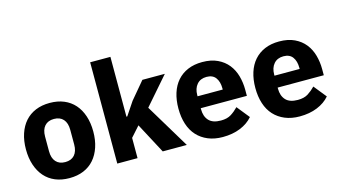

<svg xmlns="http://www.w3.org/2000/svg" viewBox="-84 -1041 2405 1355"><g transform="rotate(-15 1119.0 -364.0)"><path d="M282 12Q224 12 178.5 -7Q133 -26 101.5 -62Q70 -98 53 -149Q36 -200 36 -263Q36 -326 53 -377Q70 -428 101.5 -463.5Q133 -499 178.5 -518Q224 -537 282 -537Q340 -537 385.5 -518Q431 -499 462.5 -463.5Q494 -428 511 -377Q528 -326 528 -263Q528 -200 511 -149Q494 -98 462.5 -62Q431 -26 385.5 -7Q340 12 282 12ZM282 -105Q326 -105 350 -132Q374 -159 374 -209V-316Q374 -366 350 -393Q326 -420 282 -420Q238 -420 214 -393Q190 -366 190 -316V-209Q190 -159 214 -132Q238 -105 282 -105Z M633 -740H781V-303H787L852 -400L957 -525H1121L946 -324L1141 0H965L847 -222L781 -148V0H633Z M1402 12Q1342 12 1295 -7.5Q1248 -27 1215.5 -62.5Q1183 -98 1166.5 -149Q1150 -200 1150 -263Q1150 -325 1166 -375.5Q1182 -426 1213.5 -462Q1245 -498 1291 -517.5Q1337 -537 1396 -537Q1461 -537 1507.5 -515Q1554 -493 1583.5 -456Q1613 -419 1626.5 -370.5Q1640 -322 1640 -269V-225H1303V-217Q1303 -165 1331 -134.5Q1359 -104 1419 -104Q1465 -104 1494 -122.5Q1523 -141 1548 -167L1622 -75Q1587 -34 1530.5 -11Q1474 12 1402 12ZM1399 -428Q1354 -428 1328.5 -398.5Q1303 -369 1303 -320V-312H1487V-321Q1487 -369 1465.5 -398.5Q1444 -428 1399 -428Z M1964 12Q1904 12 1857 -7.5Q1810 -27 1777.5 -62.5Q1745 -98 1728.5 -149Q1712 -200 1712 -263Q1712 -325 1728 -375.5Q1744 -426 1775.5 -462Q1807 -498 1853 -517.5Q1899 -537 1958 -537Q2023 -537 2069.5 -515Q2116 -493 2145.5 -456Q2175 -419 2188.5 -370.5Q2202 -322 2202 -269V-225H1865V-217Q1865 -165 1893 -134.5Q1921 -104 1981 -104Q2027 -104 2056 -122.5Q2085 -141 2110 -167L2184 -75Q2149 -34 2092.5 -11Q2036 12 1964 12ZM1961 -428Q1916 -428 1890.5 -398.5Q1865 -369 1865 -320V-312H2049V-321Q2049 -369 2027.5 -398.5Q2006 -428 1961 -428Z"/></g></svg>

Font: IBM Plex Sans Thai
Style: Bold
Weight: 700
Designer: Mike Abbink, Paul van der Laan, Pieter van Rosmalen, Ben Mitchell, Mark Frömberg
Foundry: Bold Monday
Version: Version 1.2